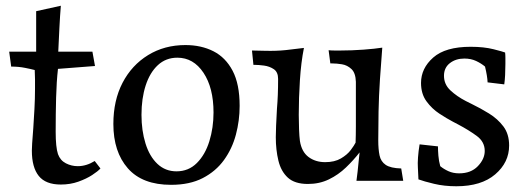

<svg xmlns="http://www.w3.org/2000/svg" viewBox="-20 -630 1834 669"><path d="M192 13Q139 13 115 -17Q91 -47 91 -105Q91 -116 92 -130Q93 -144 96 -184Q98 -214 100 -250Q102 -286 102 -320Q102 -337 102 -353.5Q102 -370 101 -386Q90 -389 67.5 -393.5Q45 -398 19 -398L12 -450H106V-591L192 -610Q189 -574 187 -533Q185 -492 183 -450H302L311 -400L182 -390Q177 -346 175.5 -290Q174 -234 174 -171Q174 -117 182 -93Q190 -71 209.5 -61Q229 -51 251 -51Q281 -51 310 -69L330 -43Q321 -33 301 -20Q281 -7 253 3Q225 13 192 13Z M576 14Q476 14 425.5 -43.5Q375 -101 375 -198Q375 -280 407 -341.5Q439 -403 496 -438Q553 -473 626 -473Q681 -473 723.5 -451.5Q766 -430 790.5 -383.5Q815 -337 815 -261Q815 -210 802 -161Q789 -112 760.5 -72.5Q732 -33 686.5 -9.5Q641 14 576 14ZM595 -33Q637 -33 666 -62Q695 -91 709.5 -138Q724 -185 724 -238Q724 -324 689 -376.5Q654 -429 598 -429Q558 -429 530 -403Q502 -377 487.5 -332Q473 -287 473 -230Q473 -175 487 -130Q501 -85 528.5 -59Q556 -33 595 -33Z M1053 11Q1007 11 983 -11Q959 -33 950 -70.5Q941 -108 941 -152Q941 -167 942 -191.5Q943 -216 945 -251Q947 -274 948 -299.5Q949 -325 949 -355Q949 -379 934 -389Q919 -399 900 -401.5Q881 -404 868 -404H863L858 -454L904 -453Q943 -452 976 -455.5Q1009 -459 1039 -463Q1029 -413 1025 -350.5Q1021 -288 1021 -230Q1021 -205 1022 -179.5Q1023 -154 1025 -139Q1031 -101 1055 -83Q1079 -65 1113 -65Q1146 -65 1168 -78Q1190 -91 1202 -107Q1214 -123 1219 -133Q1220 -160 1220 -190V-345Q1219 -376 1204.5 -389.5Q1190 -403 1171.5 -406Q1153 -409 1138 -409H1131L1125 -455Q1134 -454 1145 -454Q1156 -454 1167 -454Q1206 -454 1246.5 -457Q1287 -460 1312 -464L1304 -355Q1300 -294 1299 -241Q1298 -188 1298 -141Q1298 -110 1302.5 -88.5Q1307 -67 1324 -55.5Q1341 -44 1378 -43L1385 0H1222Q1224 -12 1226 -32Q1228 -52 1230 -71Q1232 -90 1233 -99Q1212 -72 1185.5 -46.5Q1159 -21 1126 -5Q1093 11 1053 11Z M1570 19Q1528 19 1492.5 10.5Q1457 2 1438 -5L1436 -47Q1435 -60 1436.5 -81.5Q1438 -103 1442 -127L1506 -120Q1506 -106 1507.5 -87.5Q1509 -69 1514 -51Q1526 -41 1542.5 -33.5Q1559 -26 1580 -26Q1621 -26 1645 -51Q1669 -76 1669 -104Q1669 -136 1641 -156.5Q1613 -177 1577 -196L1558 -206Q1537 -217 1511 -234Q1485 -251 1466 -277Q1447 -303 1447 -341Q1447 -392 1489.5 -429.5Q1532 -467 1620 -467Q1666 -467 1699.5 -458.5Q1733 -450 1740 -447Q1741 -439 1741 -428.5Q1741 -418 1741 -407Q1741 -388 1740 -368.5Q1739 -349 1737 -336L1679 -343Q1678 -365 1670 -398Q1657 -409 1639 -417.5Q1621 -426 1598 -426Q1568 -426 1547.5 -410Q1527 -394 1527 -366Q1527 -336 1549.5 -315Q1572 -294 1603 -278L1623 -268Q1654 -253 1684 -234.5Q1714 -216 1734 -189.5Q1754 -163 1754 -123Q1754 -64 1705.5 -22.5Q1657 19 1570 19Z"/></svg>

Font: Maname
Style: Regular
Weight: 400
Designer: Pathum Egodawatta
Foundry: mooniak
Version: Version 1.000; ttfautohint (v1.8.4.7-5d5b)